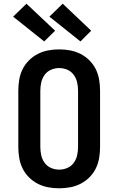

<svg xmlns="http://www.w3.org/2000/svg" viewBox="-20 -1010 640 1038"><path d="M300 8Q270 8 240.5 2.5Q211 -3 184.5 -16.5Q158 -30 136.5 -51.5Q115 -73 102 -99.5Q89 -126 84 -156Q79 -186 79 -215V-520Q79 -549 84 -579Q89 -609 102 -635.5Q115 -662 136.5 -683.5Q158 -705 184.5 -718.5Q211 -732 240.5 -737.5Q270 -743 300 -743Q330 -743 359.5 -737.5Q389 -732 415.5 -718.5Q442 -705 463.5 -683.5Q485 -662 498 -635.5Q511 -609 516 -579Q521 -549 521 -520V-215Q521 -186 516 -156Q511 -126 498 -99.5Q485 -73 463.5 -51.5Q442 -30 415.5 -16.5Q389 -3 359.5 2.5Q330 8 300 8ZM300 -93Q323 -93 344 -102Q365 -111 378.5 -129.5Q392 -148 397 -170.5Q402 -193 402 -215V-520Q402 -542 397 -564.5Q392 -587 378.5 -605.5Q365 -624 344 -633Q323 -642 300 -642Q277 -642 256 -633Q235 -624 221.5 -605.5Q208 -587 203 -564.5Q198 -542 198 -520V-215Q198 -193 203 -170.5Q208 -148 221.5 -129.5Q235 -111 256 -102Q277 -93 300 -93ZM415 -786 247 -920 319 -990 473 -844ZM219 -786 51 -920 123 -990 278 -844Z"/></svg>

Font: Iosevka HT Extended
Style: Bold
Weight: 700
Width: 7
Monospace: yes
Designer: Belleve Invis
Foundry: Belleve Invis
Version: Version 32.3.0; ttfautohint (v1.8.4)